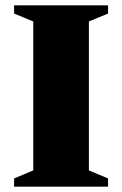

<svg xmlns="http://www.w3.org/2000/svg" viewBox="-20 -696 455 716"><path d="M383 -30.5V0H32.5V-30.5L104 -60.5V-616L32.5 -645.5V-676H383V-645.5L311.5 -616V-60.5Z"/></svg>

Font: Newsreader 16pt 16pt ExtraBold
Style: Regular
Weight: 800
Version: Version 1.003